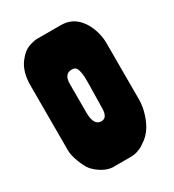

<svg xmlns="http://www.w3.org/2000/svg" viewBox="-156 -720 735 810"><g transform="rotate(-30 211.0 -314.5)"><path d="M394 -469Q394 -448 394 -332Q394 -216 394 -194Q394 -145 371 -93Q354 -55 324 -32Q309 -21 300 -15.5Q291 -10 275.5 -5Q260 0 242 0H154Q129 -2 105 -16.5Q81 -31 65 -50Q52 -67 39.5 -100Q27 -133 27 -156Q27 -169 27 -307.5Q27 -446 27 -472Q27 -539 57 -578Q77 -604 95 -614Q113 -624 143 -629Q149 -629 167 -629Q185 -629 218 -629Q251 -629 265 -629Q319 -629 352 -589Q371 -567 382.5 -534Q394 -501 394 -469ZM174 -256Q174 -192 211 -192Q241 -192 241 -239Q241 -258 242 -292Q243 -326 243 -345Q243 -364 243 -389Q241 -416 235 -430Q229 -444 211 -444Q173 -444 174 -392Q174 -344 174 -256Z"/></g></svg>

Font: Cubao Free Narrow
Style: Narrow
Weight: 400
Width: 3
Designer: Aaron Amar
Version: Version 001.001